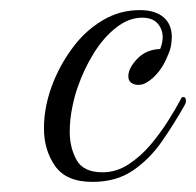

<svg xmlns="http://www.w3.org/2000/svg" viewBox="-20 -349 388 380"><path d="M163 11Q111 11 89 -20.5Q67 -52 67 -95Q67 -142 87 -190Q102 -226 126 -257.5Q150 -289 183.5 -309Q217 -329 257 -329Q287 -329 303.5 -315Q320 -301 320 -276Q320 -268 318.5 -259Q317 -250 312 -239Q305 -221 294 -207Q283 -193 269 -185Q262 -181 253 -181Q246 -181 240 -185Q234 -189 234 -198Q234 -214 251.5 -232.5Q269 -251 297 -252Q302 -265 302 -275Q302 -291 292 -302.5Q282 -314 261 -314Q235 -314 210 -294.5Q185 -275 165.5 -243.5Q146 -212 134 -177Q128 -161 123 -136.5Q118 -112 118 -88Q118 -57 131.5 -32.5Q145 -8 183 -8Q210 -8 234 -23.5Q258 -39 277.5 -62Q297 -85 312.5 -109.5Q328 -134 338 -153Q339 -157 343 -157Q348 -157 348 -149Q348 -145 345 -140Q324 -103 300 -68.5Q276 -34 243 -11.5Q210 11 163 11Z"/></svg>

Font: MonteCarlo
Style: Regular
Weight: 400
Designer: Robert E. Leuschke
Foundry: Robert E. Leuschke
Version: Version 1.010; ttfautohint (v1.8.3)